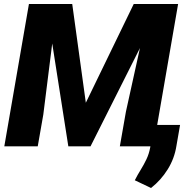

<svg xmlns="http://www.w3.org/2000/svg" viewBox="-20 -731 980 959"><path d="M210 -710.9H340.8L408.7 -217.8L647.9 -710.9H789.6L432.1 0H321.3ZM124.5 -710.9H265.6L196.3 -158.7L168.5 0H1.5ZM727.5 -710.9H869.6L746.6 0H578.6L608.9 -172.9ZM879.4 -106.9 861.3 -2.9Q851.6 60.1 817.9 114.5Q784.2 168.9 734.4 208L653.3 169.4Q667.5 141.6 683.1 116.5Q698.7 91.3 711.4 64.7Q724.1 38.1 730 6.8L750 -106.9Z"/></svg>

Font: Roboto Black
Style: Italic
Weight: 900
Italic angle: -12°
Designer: Christian Robertson
Foundry: Google
Version: Version 3.0; 2020